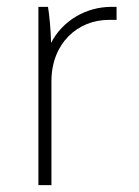

<svg xmlns="http://www.w3.org/2000/svg" viewBox="-20 -540 404 560"><path d="M92 0H130V-303C130 -414 207 -482 297 -482C302 -482 315 -482 320 -482V-520H305C230 -520 162 -479 129 -415C128 -455 124 -496 120 -520H92Z"/></svg>

Font: Fixel Text ExtraLight
Style: Regular
Weight: 200
Width: 4
Designer: AlfaBravo + MacPaw
Foundry: Kyrylo Tkachov, Marchela Mozhyna, Serhii Makarenko, Maria Weinstein, Zakhar Kryvoshyya
Version: Version 1.211